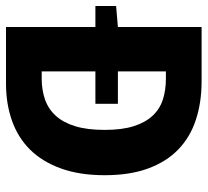

<svg xmlns="http://www.w3.org/2000/svg" viewBox="-46 -646 692 640"><g transform="rotate(90 300.0 -326.0)"><path d="M70 0V-298H0V-367L70 -373V-652H251Q321 -652 379 -633Q437 -614 478 -574.5Q519 -535 541.5 -474Q564 -413 564 -329Q564 -245 541.5 -183Q519 -121 479 -80.5Q439 -40 382.5 -20Q326 0 259 0ZM218 -119H242Q280 -119 311.5 -130Q343 -141 365.5 -165.5Q388 -190 400.5 -230Q413 -270 413 -329Q413 -387 400.5 -426Q388 -465 365.5 -489Q343 -513 311.5 -523Q280 -533 242 -533H218V-373H326V-298H218Z"/></g></svg>

Font: Source Code Pro
Style: Bold
Weight: 700
Monospace: yes
Designer: Paul D. Hunt, Teo Tuominen
Foundry: Adobe Systems Incorporated
Version: Version 2.030;PS 1.000;hotconv 16.6.51;makeotf.lib2.5.65220